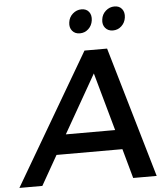

<svg xmlns="http://www.w3.org/2000/svg" viewBox="-60 -973 859 1025"><g transform="rotate(-5 369.0 -460.5)"><path d="M2 0 412.1 -700.2H533.2L737.8 0H611.8L567.9 -158.2H214.8L125 0ZM273.9 -263.2H538.1L451.2 -574.2ZM344.2 -856.9Q347.7 -884.8 368.2 -902.8Q388.7 -920.9 415 -920.9Q441.4 -920.9 455.1 -903.1Q468.8 -885.3 464.8 -856.9Q460.9 -829.6 441.7 -811.8Q422.4 -793.9 396 -793.9Q369.6 -793.9 355 -811.8Q340.3 -829.6 344.2 -856.9ZM521 -856.9Q524.4 -884.8 544.9 -902.8Q565.4 -920.9 591.8 -920.9Q618.2 -920.9 632.1 -902.8Q646 -884.8 642.1 -856.9Q638.2 -829.6 618.9 -811.8Q599.6 -793.9 573.2 -793.9Q546.9 -793.9 532 -811.8Q517.1 -829.6 521 -856.9Z"/></g></svg>

Font: Trueno
Style: Italic
Weight: 400
Designer: Julieta Ulanovsky
Foundry: Julieta Ulanovsky
Version: Version 3.001b | FøM Fix